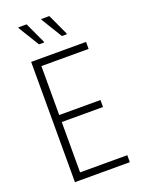

<svg xmlns="http://www.w3.org/2000/svg" viewBox="-164 -959 760 1032"><g transform="rotate(-20 216.0 -443.0)"><path d="M79 0V-688H393V-648H123V-368H359V-328H123V-40H393V0ZM310 -762H282L209 -881V-886H255L310 -767ZM180 -762H151L78 -881V-886H125L180 -767Z"/></g></svg>

Font: Saira Condensed ExtraLight
Style: Regular
Weight: 250
Width: 3
Designer: Hector Gatti with collaboration of the Omnibus-Type team
Foundry: Omnibus-Type
Version: Version 1.101